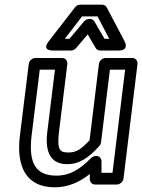

<svg xmlns="http://www.w3.org/2000/svg" viewBox="-20 -764 608 821"><path d="M115 -183 150 -466H215L182 -198C172 -113 197 -62 267 -62C320 -62 360 -90 405 -140C409 -144 411 -150 412 -155L450 -466H515L461 -25H414V-75C414 -88 403 -97 392 -97H389C382 -97 374 -93 369 -88C322 -40 279 -13 221 -13C134 -13 101 -65 115 -183ZM65 -183C49 -53 91 37 214 37C271 37 320 15 364 -20V3C364 14 373 25 386 25H480C491 25 506 15 508 0L568 -491C569 -502 561 -516 546 -516H431C420 -516 405 -506 403 -491L363 -164C325 -124 305 -112 273 -112C237 -112 223 -121 232 -198L268 -491C269 -502 261 -516 246 -516H131C120 -516 105 -506 103 -491ZM257 -598 331 -694H397L447 -598H427L384 -672C380 -679 372 -683 365 -683H361C353 -683 344 -678 339 -672L277 -598ZM188 -587C157 -547 204 -548 204 -548H284C291 -548 300 -552 306 -559L355 -617L389 -559C392 -553 400 -548 408 -548H487C535 -548 513 -587 513 -587L436 -733C432 -740 425 -744 416 -744H323C315 -744 307 -740 301 -733Z"/></svg>

Font: Falling Sky
Style: OuObl
Weight: 400
Designer: Paul D. Hunt
Foundry: Adobe Systems Incorporated
Version: Version 1.02